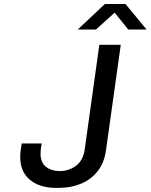

<svg xmlns="http://www.w3.org/2000/svg" viewBox="-20 -904 733 934"><path d="M251.8 10Q173.5 10 125.9 -29Q78.2 -68 78.2 -142.5Q78.2 -150.5 79.5 -163.5Q80.8 -176.5 85.5 -206H182.8Q179 -185.5 178.1 -173.6Q177.2 -161.8 177.2 -156.5Q177.2 -113 204 -92.4Q230.8 -71.8 270 -71.8Q314.5 -71.8 349.4 -97.4Q384.2 -123 392 -176.5L463.2 -686H567.5L495.2 -170.5Q486.5 -111 454.8 -70.9Q423 -30.8 374.4 -10.4Q325.8 10 265.8 10ZM358 -760.2 490.2 -884.5H590.5L693.2 -760.2H604L524.5 -859.2H556.2L446.5 -760.2Z"/></svg>

Font: Chivo Mono Medium
Style: Italic
Weight: 500
Italic angle: -8.05°
Monospace: yes
Designer: Hector Gatti
Foundry: Omnibus-Type
Version: Version 1.008